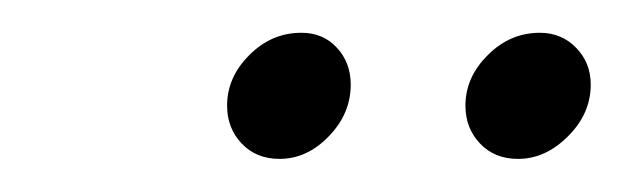

<svg xmlns="http://www.w3.org/2000/svg" viewBox="-20 -721 377 116"><path d="M148.9 -625Q134.8 -625 126 -634.3Q117.2 -643.6 117.2 -657.2Q117.2 -674.3 130.6 -687.7Q144 -701.2 162.1 -701.2Q175.3 -701.2 183.6 -692.1Q191.9 -683.1 191.9 -669.9Q191.9 -652.3 178.7 -638.7Q165.5 -625 148.9 -625ZM293 -625Q278.8 -625 270 -634.3Q261.2 -643.6 261.2 -657.2Q261.2 -674.3 274.7 -687.7Q288.1 -701.2 306.2 -701.2Q319.3 -701.2 328.1 -692.1Q336.9 -683.1 336.9 -669.9Q336.9 -652.3 323.2 -638.7Q309.6 -625 293 -625Z"/></svg>

Font: SVN-Poppins ExtraLight
Style: Italic
Weight: 200
Italic angle: -10°
Designer: Ninad Kale (Devanagari), Jonny Pinhorn (Latin)
Foundry: Indian Type Foundry
Version: Version 3.002 2017